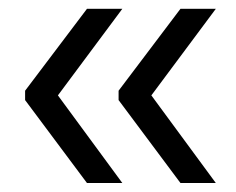

<svg xmlns="http://www.w3.org/2000/svg" viewBox="-20 -461 535 436"><path d="M323.7 -244.4 470.1 -45.4H389.8L249.3 -233.7V-255L389.8 -441H470.1ZM111.5 -244.4 257.8 -45.4H177.5L37 -233.7V-255L177.5 -441H257.8Z"/></svg>

Font: Anek Latin Medium
Style: Regular
Weight: 500
Designer: Yesha Goshar
Foundry: Ek Type
Version: Version 1.003